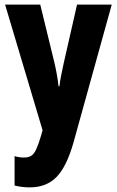

<svg xmlns="http://www.w3.org/2000/svg" viewBox="-20 -570 506 830"><path d="M2 -550H154L216 -296Q222 -270 226.5 -243.5Q231 -217 233 -197H237Q239 -216 243.5 -239.5Q248 -263 255 -295L313 -550H463L298 45Q268 151 224 195.5Q180 240 109 240Q91 240 75 238Q59 236 43 232V105Q63 111 83 111Q103 111 115 103.5Q127 96 136.5 75.5Q146 55 158 15L164 -7Z"/></svg>

Font: Noto Sans Hebrew ExtraCondensed ExtraBold
Style: Regular
Weight: 800
Width: 2
Designer: Monotype Design Team
Foundry: Monotype Imaging Inc.
Version: Version 2.004; ttfautohint (v1.8.4.7-5d5b)